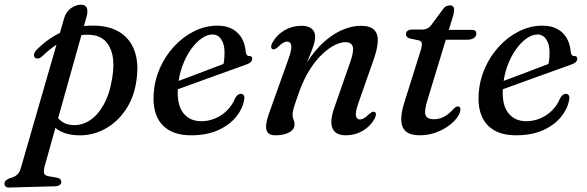

<svg xmlns="http://www.w3.org/2000/svg" viewBox="-88 -580 2560 838"><path d="M289 -504 107 145Q101.5 166 104.5 176.2Q107.5 186.5 125.5 189.5L158 195Q170 197 174.8 201.8Q179.5 206.5 179.5 213.5Q180 222 172.8 227.2Q165.5 232.5 153.5 233L-47.5 238.5Q-57.5 239 -63 234.2Q-68.5 229.5 -68.5 222Q-68.5 214.5 -63.8 209.2Q-59 204 -48.5 199Q-31.5 194.5 -22 189Q-12.5 183.5 -6.8 175.2Q-1 167 2.5 155L192 -500.5Q195.5 -512.5 201.2 -521.8Q207 -531 214.8 -538.2Q222.5 -545.5 231 -550Q239.5 -554.5 248.2 -557Q257 -559.5 265 -559.5Q284.5 -559.5 290.8 -545.8Q297 -532 289 -504ZM95.5 -333.5Q88 -326.5 79.2 -324.8Q70.5 -323 64.5 -328.5Q58 -335 61 -345Q64 -355 74 -364.5Q108 -399 148.2 -422.8Q188.5 -446.5 234.2 -458.2Q280 -470 330.5 -468Q394.5 -465.5 437.5 -437.5Q480.5 -409.5 499.2 -357.8Q518 -306 508 -232Q498 -156.5 460.8 -101.2Q423.5 -46 368.8 -16.5Q314 13 251.5 10.5Q199 8.5 165.5 -13.2Q132 -35 119 -73L150 -87.5Q162.5 -63 182.2 -49.2Q202 -35.5 229.5 -34Q268.5 -32 303.8 -54.5Q339 -77 365.2 -124.5Q391.5 -172 402.5 -244Q411.5 -302 402.2 -341.8Q393 -381.5 369.5 -403Q346 -424.5 312 -427.5Q260 -432.5 205.8 -410.2Q151.5 -388 95.5 -333.5Z M637.5 -206.5Q637.5 -206.5 656 -213.5Q674.5 -220.5 704.8 -231.8Q735 -243 769.8 -256.2Q804.5 -269.5 837.8 -282Q871 -294.5 895.5 -304L884 -288Q888 -300.5 890 -316Q892 -331.5 892 -352.5Q892 -386.5 877.8 -408Q863.5 -429.5 839.5 -429.5Q816 -429.5 791 -411.8Q766 -394 744 -362.5Q722 -331 707 -289Q692 -247 688.5 -198.5Q683 -125 711 -88Q739 -51 790.5 -51Q821.5 -51 850.2 -62.8Q879 -74.5 902.2 -97.2Q925.5 -120 938.5 -152Q945.5 -163 951.2 -166.8Q957 -170.5 963.5 -170.5Q971.5 -170.5 976 -163.8Q980.5 -157 977 -141.5Q970 -103 940.8 -68Q911.5 -33 862.5 -11.2Q813.5 10.5 746 10.5Q688.5 10.5 650.8 -11.2Q613 -33 596 -73.2Q579 -113.5 582.5 -169.5Q586.5 -230 610.2 -283.5Q634 -337 672.8 -378.5Q711.5 -420 760 -444Q808.5 -468 862 -468Q901 -468 927.8 -452.5Q954.5 -437 968.5 -411Q982.5 -385 984.5 -353Q985.5 -345.5 989 -340.5Q992.5 -335.5 999 -335.5Q1006 -336 1009.5 -332.8Q1013 -329.5 1013 -323.5Q1013 -316 1006.5 -309.2Q1000 -302.5 981 -296Q961 -289 928.5 -277.2Q896 -265.5 857.8 -251.8Q819.5 -238 781.5 -224.2Q743.5 -210.5 711.8 -199Q680 -187.5 660.8 -180.5Q641.5 -173.5 641.5 -173.5Z M1101 -365.5Q1095.5 -368.5 1095.5 -376.2Q1095.5 -384 1101.5 -395Q1120 -428 1153.8 -447.8Q1187.5 -467.5 1228.5 -467.5Q1256 -467.5 1271.8 -455.2Q1287.5 -443 1287.5 -419Q1287.5 -404.5 1281.8 -385.8Q1276 -367 1265.5 -341Q1255 -315 1239.8 -278.2Q1224.5 -241.5 1206 -191L1204 -212Q1233 -284 1269 -333Q1305 -382 1343.5 -411.8Q1382 -441.5 1418.8 -454.5Q1455.5 -467.5 1485.5 -467.5Q1527.5 -467.5 1545 -449.8Q1562.5 -432 1560.8 -399Q1559 -366 1543 -320.5L1476 -129.5Q1462 -90 1465.8 -74.2Q1469.5 -58.5 1482.5 -58.5Q1491 -58.5 1500.2 -63.8Q1509.5 -69 1523 -82Q1531.5 -89.5 1536.8 -91.5Q1542 -93.5 1547 -91.5Q1553 -88.5 1552.8 -80.8Q1552.5 -73 1547 -62Q1529 -29 1495.5 -9.2Q1462 10.5 1421 10.5Q1390.5 10.5 1374.8 -3.5Q1359 -17.5 1358.2 -44.5Q1357.5 -71.5 1371 -109.5L1439.5 -306Q1457.5 -356 1451.8 -376Q1446 -396 1419 -396Q1398.5 -396 1371.8 -382.5Q1345 -369 1316.8 -342Q1288.5 -315 1262.8 -274Q1237 -233 1217.5 -178.5Q1206.5 -147.5 1200.2 -128.5Q1194 -109.5 1191.5 -98.5Q1189 -87.5 1189 -80Q1189 -67 1193.2 -58Q1197.5 -49 1197.5 -36.5Q1197.5 -15 1174.5 -2.2Q1151.5 10.5 1113 10.5Q1081.5 10.5 1075 -13Q1068.5 -36.5 1086.5 -86L1172.5 -327Q1186.5 -366.5 1183 -382.5Q1179.5 -398.5 1165.5 -398.5Q1157.5 -398.5 1148 -393.2Q1138.5 -388 1125 -374.5Q1117 -367.5 1111.5 -365.5Q1106 -363.5 1101 -365.5Z M1739.5 -404 1700.5 -412Q1692 -414.5 1688 -419.5Q1684 -424.5 1684 -431.5Q1684 -440.5 1691.2 -445.8Q1698.5 -451 1711.5 -451H1755.5Q1767.5 -451 1776.5 -455.5Q1785.5 -460 1793 -469L1847 -542Q1853.5 -550.5 1860.5 -553.5Q1867.5 -556.5 1875.5 -556.5Q1884.5 -556.5 1889.2 -551.8Q1894 -547 1894 -538Q1894 -532.5 1892.5 -523.5Q1891 -514.5 1887 -502.5L1778 -144.5Q1762 -93.5 1770 -76.5Q1778 -59.5 1805.5 -59.5Q1828.5 -59.5 1848.8 -69.8Q1869 -80 1891 -104Q1897 -110.5 1901.2 -113Q1905.5 -115.5 1910 -115.5Q1916 -115.5 1919.2 -111.5Q1922.5 -107.5 1921.5 -100.5Q1920 -84 1905.5 -64.8Q1891 -45.5 1866.8 -28.5Q1842.5 -11.5 1811 -0.5Q1779.5 10.5 1743 10.5Q1704.5 10.5 1685 -5.2Q1665.5 -21 1663.5 -51.8Q1661.5 -82.5 1675 -127L1747 -356.5Q1755 -381.5 1753 -391.2Q1751 -401 1739.5 -404ZM1824 -406.5 1838 -449.5H1973Q1991 -449.5 1991 -434Q1991 -421 1979.8 -413.8Q1968.5 -406.5 1949.5 -406.5Z M2056 -206.5Q2056 -206.5 2074.5 -213.5Q2093 -220.5 2123.2 -231.8Q2153.5 -243 2188.2 -256.2Q2223 -269.5 2256.2 -282Q2289.5 -294.5 2314 -304L2302.5 -288Q2306.5 -300.5 2308.5 -316Q2310.5 -331.5 2310.5 -352.5Q2310.5 -386.5 2296.2 -408Q2282 -429.5 2258 -429.5Q2234.5 -429.5 2209.5 -411.8Q2184.5 -394 2162.5 -362.5Q2140.5 -331 2125.5 -289Q2110.5 -247 2107 -198.5Q2101.5 -125 2129.5 -88Q2157.5 -51 2209 -51Q2240 -51 2268.8 -62.8Q2297.5 -74.5 2320.8 -97.2Q2344 -120 2357 -152Q2364 -163 2369.8 -166.8Q2375.5 -170.5 2382 -170.5Q2390 -170.5 2394.5 -163.8Q2399 -157 2395.5 -141.5Q2388.5 -103 2359.2 -68Q2330 -33 2281 -11.2Q2232 10.5 2164.5 10.5Q2107 10.5 2069.2 -11.2Q2031.5 -33 2014.5 -73.2Q1997.5 -113.5 2001 -169.5Q2005 -230 2028.8 -283.5Q2052.5 -337 2091.2 -378.5Q2130 -420 2178.5 -444Q2227 -468 2280.5 -468Q2319.5 -468 2346.2 -452.5Q2373 -437 2387 -411Q2401 -385 2403 -353Q2404 -345.5 2407.5 -340.5Q2411 -335.5 2417.5 -335.5Q2424.5 -336 2428 -332.8Q2431.5 -329.5 2431.5 -323.5Q2431.5 -316 2425 -309.2Q2418.5 -302.5 2399.5 -296Q2379.5 -289 2347 -277.2Q2314.5 -265.5 2276.2 -251.8Q2238 -238 2200 -224.2Q2162 -210.5 2130.2 -199Q2098.5 -187.5 2079.2 -180.5Q2060 -173.5 2060 -173.5Z"/></svg>

Font: Fraunces
Style: Italic
Weight: 400
Italic angle: -16°
Version: Version 1.000;[b76b70a41]